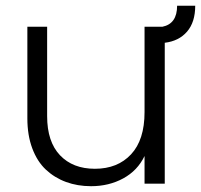

<svg xmlns="http://www.w3.org/2000/svg" viewBox="-20 -639 699 668"><path d="M596.2 -619.1H659.2Q659.2 -562 630.9 -529.1Q602.5 -496.1 553.2 -490.2V0H482.9V-96.2Q458.5 -45.4 408.7 -18.3Q358.9 8.8 296.9 8.8Q249.5 8.8 209.7 -5.9Q169.9 -20.5 139.6 -48.8Q109.4 -77.1 92.3 -122.8Q75.2 -168.5 75.2 -227.1V-545.9H144V-234.9Q144 -146 188.7 -98.9Q233.4 -51.8 310.1 -51.8Q389.2 -51.8 436 -102.1Q482.9 -152.3 482.9 -249V-545.9H544.9Q596.2 -556.2 596.2 -619.1Z"/></svg>

Font: SVN-Poppins Light
Style: Regular
Weight: 300
Designer: Ninad Kale (Devanagari), Jonny Pinhorn (Latin)
Foundry: Indian Type Foundry
Version: Version 3.002 2017